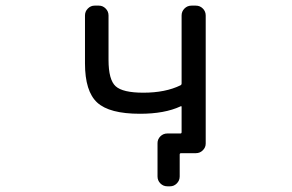

<svg xmlns="http://www.w3.org/2000/svg" viewBox="-20 -567 1040 685"><path d="M627.9 -511.7Q627.9 -526.4 638.2 -536.6Q648.4 -546.9 663.1 -546.9H678.7Q693.4 -546.9 703.6 -536.6Q713.9 -526.4 713.9 -511.7V-54.7Q713.9 -41 703.6 -30.8Q693.4 -20.5 678.7 -20.5H665H634.8H626Q621.1 -20.5 621.1 -15.6V62.5Q621.1 77.1 610.8 87.4Q600.6 97.7 586.9 97.7H577.1Q562.5 97.7 552.2 87.4Q542 77.1 542 62.5V-56.6Q542 -70.3 552.2 -80.6Q562.5 -90.8 577.1 -90.8H624Q627.9 -90.8 627.9 -95.7V-185.5Q627.9 -189.5 624 -187.5Q567.4 -161.1 479.5 -161.1Q370.1 -161.1 326.7 -201.2Q283.2 -241.2 283.2 -340.8V-511.7Q283.2 -526.4 293.5 -536.6Q303.7 -546.9 317.4 -546.9H333Q346.7 -546.9 356.9 -536.6Q367.2 -526.4 367.2 -511.7V-353.5Q367.2 -282.2 392.6 -259.3Q418 -236.3 491.2 -236.3Q570.3 -236.3 624 -262.7Q627.9 -264.6 627.9 -269.5Z"/></svg>

Font: Rounded-L Mgen+ 2m regular
Style: Regular
Weight: 400
Designer: [Source Han Sans]
Ryoko NISHIZUKA  (kana & ideographs); Paul D. Hunt (Latin, Greek & Cyrillic); Wenlong ZHANG  (bopomofo
Version: Version 1.059.20150602